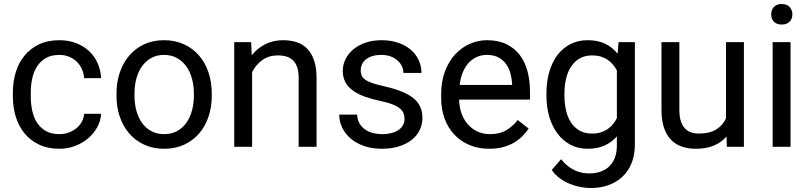

<svg xmlns="http://www.w3.org/2000/svg" viewBox="-20 -741 4086 969"><path d="M280.3 -64Q304.2 -64 326.2 -71.8Q348.1 -79.6 365 -93.3Q381.8 -106.9 392.3 -125.7Q402.8 -144.5 404.8 -166.5H490.2Q488.3 -131.3 470.9 -99.4Q453.6 -67.4 425.3 -43.2Q397 -19 359.6 -4.6Q322.3 9.8 280.3 9.8Q220.7 9.8 176.5 -11.5Q132.3 -32.7 103 -68.8Q73.7 -105 59.3 -152.8Q44.9 -200.7 44.9 -253.9V-274.4Q44.9 -327.6 59.3 -375.5Q73.7 -423.3 103 -459.5Q132.3 -495.6 176.3 -516.8Q220.2 -538.1 279.8 -538.1Q326.2 -538.1 364 -523.4Q401.9 -508.8 429.4 -483.2Q457 -457.5 472.7 -422.4Q488.3 -387.2 490.2 -346.7H404.8Q402.8 -371.1 393.3 -392.3Q383.8 -413.6 367.7 -429.4Q351.6 -445.3 329.3 -454.6Q307.1 -463.9 279.8 -463.9Q237.8 -463.9 210.2 -447.3Q182.6 -430.7 165.8 -403.6Q148.9 -376.5 142.1 -342.5Q135.3 -308.6 135.3 -274.4V-253.9Q135.3 -218.8 142.1 -184.8Q148.9 -150.9 165.5 -124Q182.1 -97.2 210 -80.6Q237.8 -64 280.3 -64Z M567.9 -269Q567.9 -326.7 584.7 -375.7Q601.6 -424.8 632.6 -460.9Q663.6 -497.1 708 -517.6Q752.4 -538.1 807.6 -538.1Q863.8 -538.1 908.4 -517.6Q953.1 -497.1 984.4 -460.9Q1015.6 -424.8 1032.2 -375.7Q1048.8 -326.7 1048.8 -269V-258.3Q1048.8 -200.7 1032.2 -151.6Q1015.6 -102.5 984.4 -66.7Q953.1 -30.8 908.7 -10.5Q864.3 9.8 808.6 9.8Q752.9 9.8 708.5 -10.5Q664.1 -30.8 632.8 -66.7Q601.6 -102.5 584.7 -151.6Q567.9 -200.7 567.9 -258.3ZM658.7 -258.3Q658.7 -218.8 668 -183.6Q677.2 -148.4 696 -121.8Q714.8 -95.2 742.9 -79.6Q771 -64 808.6 -64Q845.7 -64 874 -79.6Q902.3 -95.2 920.9 -121.8Q939.5 -148.4 949 -183.6Q958.5 -218.8 958.5 -258.3V-269Q958.5 -308.1 949 -343.5Q939.5 -378.9 920.7 -405.5Q901.9 -432.1 873.5 -448Q845.2 -463.9 807.6 -463.9Q770.5 -463.9 742.7 -448Q714.8 -432.1 696 -405.5Q677.2 -378.9 668 -343.5Q658.7 -308.1 658.7 -269Z M1247.6 -528.3 1250.5 -461.9Q1278.8 -497.6 1318.8 -517.8Q1358.9 -538.1 1408.7 -538.1Q1447.3 -538.1 1478.5 -527.6Q1509.8 -517.1 1531.7 -493.9Q1553.7 -470.7 1565.7 -434.3Q1577.6 -397.9 1577.6 -346.2V0H1487.3V-347.2Q1487.3 -377.9 1480.5 -399.7Q1473.6 -421.4 1460.2 -435.1Q1446.8 -448.7 1427 -455.1Q1407.2 -461.4 1381.3 -461.4Q1337.4 -461.4 1304.2 -438Q1271 -414.6 1252.4 -376.5V0H1162.1V-528.3Z M2021.5 -140.1Q2021.5 -154.8 2017.1 -167.7Q2012.7 -180.7 1999.8 -192.1Q1986.8 -203.6 1962.9 -213.4Q1939 -223.1 1899.9 -231.4Q1856 -240.7 1820.8 -253.4Q1785.6 -266.1 1761 -283.9Q1736.3 -301.8 1723.1 -326.2Q1710 -350.6 1710 -383.3Q1710 -414.6 1723.9 -442.6Q1737.8 -470.7 1763.2 -491.9Q1788.6 -513.2 1824.7 -525.6Q1860.8 -538.1 1905.3 -538.1Q1952.6 -538.1 1990 -525.1Q2027.3 -512.2 2053.5 -489.7Q2079.6 -467.3 2093.3 -437.3Q2106.9 -407.2 2106.9 -373H2016.1Q2016.1 -389.2 2008.8 -405.5Q2001.5 -421.9 1987.3 -434.8Q1973.1 -447.8 1952.6 -455.8Q1932.1 -463.9 1905.3 -463.9Q1877 -463.9 1857.2 -457.3Q1837.4 -450.7 1824.7 -439.7Q1812 -428.7 1806.2 -414.8Q1800.3 -400.9 1800.3 -386.2Q1800.3 -371.6 1805.2 -359.9Q1810.1 -348.1 1823.7 -338.6Q1837.4 -329.1 1861.1 -321Q1884.8 -313 1922.4 -304.7Q1970.7 -293.5 2006.3 -279.3Q2042 -265.1 2065.4 -246.3Q2088.9 -227.5 2100.3 -203.1Q2111.8 -178.7 2111.8 -146.5Q2111.8 -111.8 2097.4 -83Q2083 -54.2 2056.2 -33.7Q2029.3 -13.2 1991.7 -1.7Q1954.1 9.8 1908.2 9.8Q1855.5 9.8 1815.2 -4.9Q1774.9 -19.5 1747.6 -43.7Q1720.2 -67.9 1706.1 -98.9Q1691.9 -129.9 1691.9 -162.6H1782.2Q1783.7 -134.8 1795.7 -116Q1807.6 -97.2 1825.7 -85.4Q1843.8 -73.7 1865.2 -68.8Q1886.7 -64 1908.2 -64Q1936 -64 1957 -69.8Q1978 -75.7 1992.4 -85.9Q2006.8 -96.2 2014.2 -110.1Q2021.5 -124 2021.5 -140.1Z M2448.7 9.8Q2393.6 9.8 2348.9 -9.3Q2304.2 -28.3 2272.5 -62.3Q2240.7 -96.2 2223.6 -143.1Q2206.5 -189.9 2206.5 -245.6V-266.1Q2206.5 -330.6 2225.8 -381.3Q2245.1 -432.1 2277.3 -466.8Q2309.6 -501.5 2351.1 -519.8Q2392.6 -538.1 2437.5 -538.1Q2494.1 -538.1 2535.2 -518.3Q2576.2 -498.5 2602.8 -463.9Q2629.4 -429.2 2642.1 -381.8Q2654.8 -334.5 2654.8 -278.8V-238.3H2296.9Q2297.9 -201.7 2308.8 -169.9Q2319.8 -138.2 2340.1 -114.7Q2360.4 -91.3 2388.9 -77.6Q2417.5 -64 2453.6 -64Q2501.5 -64 2534.7 -83.5Q2567.9 -103 2592.8 -135.3L2647.9 -92.3Q2635.3 -72.8 2617.2 -54.4Q2599.1 -36.1 2575 -21.7Q2550.8 -7.3 2519.5 1.2Q2488.3 9.8 2448.7 9.8ZM2437.5 -463.9Q2410.2 -463.9 2387.2 -453.9Q2364.3 -443.8 2346.2 -424.8Q2328.1 -405.8 2316.2 -377.4Q2304.2 -349.1 2299.8 -312.5H2564.5V-319.3Q2563 -345.7 2555.9 -371.6Q2548.8 -397.5 2533.9 -418Q2519 -438.5 2495.6 -451.2Q2472.2 -463.9 2437.5 -463.9Z M2737.8 -268.6Q2737.8 -329.1 2752.2 -378.7Q2766.6 -428.2 2793.7 -463.6Q2820.8 -499 2859.4 -518.6Q2897.9 -538.1 2946.3 -538.1Q2996.6 -538.1 3033.7 -520.5Q3070.8 -502.9 3097.2 -469.7L3101.6 -528.3H3184.1V-11.2Q3184.1 41 3167.7 81.8Q3151.4 122.6 3121.6 150.6Q3091.8 178.7 3050.8 193.4Q3009.8 208 2960 208Q2939.5 208 2912.8 203.4Q2886.2 198.7 2859.1 188.2Q2832 177.7 2807.1 160.2Q2782.2 142.6 2764.6 116.7L2811.5 62.5Q2828.1 83 2845.7 96.7Q2863.3 110.4 2881.1 118.7Q2898.9 127 2917.2 130.6Q2935.5 134.3 2953.6 134.3Q2985.4 134.3 3011.2 125.2Q3037.1 116.2 3055.4 98.1Q3073.7 80.1 3083.5 54Q3093.3 27.8 3093.3 -6.8V-52.7Q3066.9 -22.5 3030.5 -6.3Q2994.1 9.8 2945.3 9.8Q2897.9 9.8 2859.6 -10.3Q2821.3 -30.3 2794.2 -66.2Q2767.1 -102.1 2752.4 -151.1Q2737.8 -200.2 2737.8 -258.3ZM2828.6 -258.3Q2828.6 -218.8 2836.7 -183.8Q2844.7 -148.9 2861.6 -123Q2878.4 -97.2 2904.8 -82Q2931.2 -66.9 2967.8 -66.9Q2991.7 -66.9 3011 -72.8Q3030.3 -78.6 3045.7 -88.9Q3061 -99.1 3072.8 -113.3Q3084.5 -127.4 3093.3 -144.5V-385.7Q3084.5 -401.9 3072.8 -415.8Q3061 -429.7 3045.7 -439.9Q3030.3 -450.2 3011.2 -455.8Q2992.2 -461.4 2968.8 -461.4Q2931.6 -461.4 2905.3 -446Q2878.9 -430.7 2861.8 -404.3Q2844.7 -377.9 2836.7 -343Q2828.6 -308.1 2828.6 -268.6Z M3646.5 -52.2Q3621.6 -22.9 3583.5 -6.6Q3545.4 9.8 3491.7 9.8Q3452.6 9.8 3420.9 -1.2Q3389.2 -12.2 3366.2 -35.9Q3343.3 -59.6 3330.8 -96.9Q3318.4 -134.3 3318.4 -187V-528.3H3408.7V-186Q3408.7 -150.4 3417 -127.2Q3425.3 -104 3439 -90.6Q3452.6 -77.1 3470.2 -72Q3487.8 -66.9 3506.3 -66.9Q3561.5 -66.9 3595 -87.9Q3628.4 -108.9 3644 -144V-528.3H3734.4V0H3648.4Z M3969.7 0H3879.4V-528.3H3969.7ZM3872.1 -668.5Q3872.1 -690.4 3885.5 -705.6Q3898.9 -720.7 3925.3 -720.7Q3951.7 -720.7 3965.3 -705.6Q3979 -690.4 3979 -668.5Q3979 -646.5 3965.3 -631.8Q3951.7 -617.2 3925.3 -617.2Q3898.9 -617.2 3885.5 -631.8Q3872.1 -646.5 3872.1 -668.5Z"/></svg>

Font: Nahid FD
Style: FD
Weight: 400
Foundry: DejaVu fonts team - Redesigned by Saber Rastikerdar
Version: Version 0.3.0